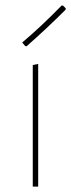

<svg xmlns="http://www.w3.org/2000/svg" viewBox="-20 -689 263 709"><path d="M208 -669 213 -668 223 -658 222 -653Q153 -584 78 -518L73 -519L62 -532Q131 -590 208 -669ZM101 0V-449L121 -453V0Z"/></svg>

Font: Alegreya Sans Thin
Style: Regular
Weight: 100
Designer: Juan Pablo del Peral
Foundry: Huerta Tipografica
Version: Version 2.007